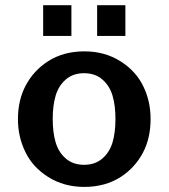

<svg xmlns="http://www.w3.org/2000/svg" viewBox="-20 -713 656 747"><path d="M467.8 -573.2H357.9V-692.9H467.8ZM257.8 -573.2H147.9V-692.9H257.8ZM565.9 -250Q565.9 -174.3 535.2 -117.2Q504.4 -60.1 450.2 -24.9Q389.6 14.2 308.1 14.2Q228.5 14.2 167.5 -24.4Q106.4 -63 78.1 -123Q49.8 -181.2 49.8 -249Q49.8 -324.7 80.8 -381.8Q111.8 -439 166 -474.1Q226.6 -513.2 308.1 -513.2Q387.7 -513.2 448.7 -474.6Q509.8 -436 538.1 -376Q565.9 -318.8 565.9 -250ZM235.8 -96.4Q264.2 -71.8 307.1 -71.8Q350.1 -71.8 378.4 -96.4Q406.7 -121.1 418 -159.7Q429.2 -198.2 429.2 -250Q429.2 -301.8 418 -340.3Q406.7 -378.9 378.4 -403.6Q350.1 -428.2 307.1 -428.2Q264.2 -428.2 235.8 -403.6Q207.5 -378.9 196.3 -340.3Q185.1 -301.8 185.1 -250Q185.1 -198.2 196.3 -159.7Q207.5 -121.1 235.8 -96.4Z"/></svg>

Font: Perun
Style: Bold
Weight: 700
Foundry: Copyright (c) Stefan Peev, Context Ltd, 2016
Version: Version 1.0000